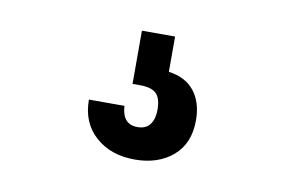

<svg xmlns="http://www.w3.org/2000/svg" viewBox="-42 -83 584 387"><g transform="rotate(10 250.0 111.0)"><path d="M252 240.2Q202.6 240.2 171.4 212.4Q140.1 184.6 140.1 137.2H212.9Q214.8 174.8 246.1 174.8Q263.2 174.8 271.5 163.6Q279.8 152.3 279.8 133.8Q279.8 109.9 269.8 100.3Q259.8 90.8 236.8 90.8H221.2V-18.1H289.1V54.2Q323.7 58.6 341.8 81.5Q359.9 104.5 359.9 141.1Q359.9 188.5 329.6 214.4Q299.3 240.2 252 240.2Z"/></g></svg>

Font: Lumene Sans Condensed
Style: Bold
Weight: 600
Width: 3
Designer: Deni Anggara
Version: Version 1.003;Glyphs 3.1.2 (3151)